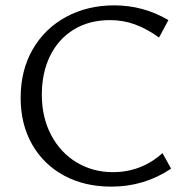

<svg xmlns="http://www.w3.org/2000/svg" viewBox="-20 -687 693 716"><path d="M57 -322Q57 -425 102 -503Q147 -581 226.5 -624Q306 -667 406 -667Q515 -667 608 -612L573 -547Q529 -579 484.5 -595.5Q440 -612 390 -612Q313 -612 255.5 -577Q198 -542 167 -479Q136 -416 136 -334Q136 -249 171 -183Q206 -117 266.5 -81Q327 -45 401 -45Q507 -45 586 -116L618 -58Q518 9 395 9Q295 9 218.5 -32.5Q142 -74 99.5 -149Q57 -224 57 -322Z"/></svg>

Font: LXGW Bright TC
Style: Regular
Weight: 400
Designer: Christian Thalmann (Catharsis Fonts)
Foundry: LXGW / Christian Thalmann (Catharsis Fonts) / Fontworks Inc.
Version: Version 5.501